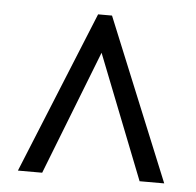

<svg xmlns="http://www.w3.org/2000/svg" viewBox="-41 -755 548 536"><g transform="rotate(5 233.5 -487.0)"><path d="M28 -260H96L232 -608L369 -260H438L252 -714H213Z"/></g></svg>

Font: Noto Serif Myanmar Condensed
Style: Bold
Weight: 700
Width: 3
Designer: Ben Mitchell and the Monotype Design Team
Foundry: Monotype Imaging Inc.
Version: Version 2.106